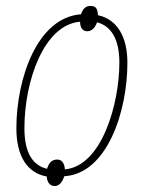

<svg xmlns="http://www.w3.org/2000/svg" viewBox="-20 -585 486 645"><path d="M35 -154C35 -61 71 -4 137 8C138 25 146 40 164 40C178 40 189 28 196 7C339 -1 408 -209 408 -374C408 -461 374 -520 309 -534C308 -553 304 -565 285 -565C271 -565 260 -560 252 -537C104 -526 35 -319 35 -154ZM62 -154C62 -312 127 -502 249 -512C249 -496 255 -480 273 -480C288 -480 299 -491 306 -510C353 -498 381 -454 381 -375C381 -236 322 -27 198 -16C197 -31 191 -49 173 -49C155 -49 145 -40 138 -18C91 -29 62 -70 62 -154Z"/></svg>

Font: Noto Sans Condensed Thin
Style: Italic
Weight: 100
Width: 3
Italic angle: -12°
Designer: Monotype Design Team
Foundry: Monotype Imaging Inc.
Version: Version 2.013